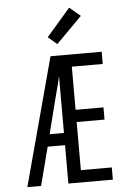

<svg xmlns="http://www.w3.org/2000/svg" viewBox="-60 -958 671 1002"><g transform="rotate(-5 275.0 -457.0)"><path d="M42 0 222 -670H490V-606H328V-380H474V-316H328V-64H490V0H257V-201H166L114 0ZM182 -265H257V-561Q250 -533 243 -504Q236 -475 228 -447ZM263 -730 216 -770 341 -914 398 -866Z"/></g></svg>

Font: Lode Term
Style: Regular
Weight: 400
Monospace: yes
Designer: Belleve Invis
Foundry: Belleve Invis
Version: Version 29.2.0